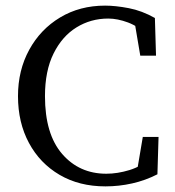

<svg xmlns="http://www.w3.org/2000/svg" viewBox="-20 -650 621 683"><path d="M355 13Q262 13 192 -28Q122 -69 83 -141.5Q44 -214 44 -308Q44 -400 84 -473Q124 -546 194 -588Q264 -630 354 -630Q391 -630 438 -621Q485 -612 531 -586L535 -452H479L456 -588L513 -575V-519Q473 -556 435.5 -570Q398 -584 365 -584Q303 -584 252 -552.5Q201 -521 170.5 -459.5Q140 -398 140 -308Q140 -173 201 -102.5Q262 -32 358 -32Q398 -32 440.5 -45Q483 -58 522 -91V-40L465 -27L488 -163H544L540 -30Q497 -8 450 2.5Q403 13 355 13Z"/></svg>

Font: Lisu Bosa ExtraLight
Style: Regular
Weight: 200
Designer: David Morse, Annie Olsen, Victor Gaultney, Frank Grießhammer (Latin)
Foundry: SIL International
Version: Version 2.000